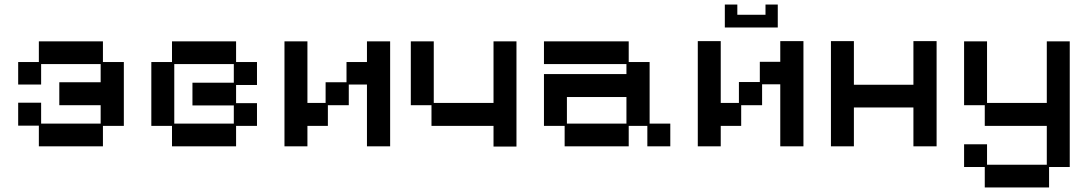

<svg xmlns="http://www.w3.org/2000/svg" viewBox="-20 -632 4789 845"><path d="M151 12V-79H60V-180H161V-88H423V-169H241V-270H423V-350H161V-260H60V-359H151V-450H433V-359H525V-78H433V12Z M737 12V-78H646V-359H737V-450H1019V-359H1111V-258H1019V-178H1111V-78H1019V12ZM747 -88H1009V-168H827V-268H1009V-350H747Z M1232 12V-450H1333V-179H1413V-270H1505V-359H1595V-450H1697V12H1595V-260H1515V-169H1423V-78H1333V12Z M2152 13V-78H1879V-169H1788V-450H1889V-179H2152V-450H2253V13Z M2465 12V-78H2374V-306H2737V-350H2374V-450H2747V-359H2839V-88H2930V12H2829V-78H2747V12ZM2475 -88H2737V-205H2475Z M3051 12V-451H3152V-179H3232V-271H3324V-360H3414V-451H3516V12H3414V-261H3334V-169H3242V-78H3152V12ZM3170 -511V-612H3225V-567H3349V-612H3403V-511Z M3637 12V-451H3738V-259H4000V-451H4102V12H4000V-159H3738V12Z M4314 193V103H4223V3H4324V93H4587V-78H4314V-169H4223V-450H4324V-179H4587V-450H4688V103H4597V193Z"/></svg>

Font: Pixelify Sans
Style: Regular
Weight: 400
Designer: Stefie Justprince
Foundry: Typecalism Foundryline
Version: Version 1.000;February 13, 2025;FontCreator 15.0.0.3015 64-b